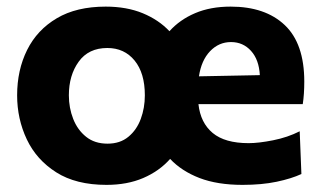

<svg xmlns="http://www.w3.org/2000/svg" viewBox="-20 -532 946 566"><path d="M294 13Q204 13 145.8 -24Q87.5 -61 59 -121.2Q30.5 -181.5 30.5 -251Q30.5 -325.5 60 -384.8Q89.5 -444 147.5 -478.2Q205.5 -512.5 291.5 -512.5Q353.5 -512.5 400.8 -493Q448 -473.5 479.5 -440Q510 -474 555.2 -493.2Q600.5 -512.5 660 -512.5Q762 -512.5 819.5 -458Q877 -403.5 877 -291.5Q877 -254 872.5 -225H565Q571 -170 607 -140Q643 -110 713 -110Q742.5 -110 785.2 -118.5Q828 -127 863.5 -145L868.5 -19Q839.5 -5.5 795.5 3.8Q751.5 13 695 13Q621 13 568.2 -7.2Q515.5 -27.5 481.5 -63.5Q449.5 -27.5 402.2 -7.2Q355 13 294 13ZM661 -408Q625 -408 599.2 -381Q573.5 -354 566.5 -307L746 -310.5Q743.5 -356 720 -382Q696.5 -408 661 -408ZM297 -108.5Q334 -108.5 358.5 -128.8Q383 -149 395 -181.5Q407 -214 407 -251Q407 -316.5 376.8 -353.5Q346.5 -390.5 296.5 -390.5Q241 -390.5 212 -350.2Q183 -310 183 -251Q183 -214 195.8 -181.5Q208.5 -149 233.8 -128.8Q259 -108.5 297 -108.5Z"/></svg>

Font: Heraclito
Style: Bold
Weight: 700
Designer: Kostas Bartsokas (font) & Cristiano Sobral (main changes)
Foundry: Kostas Bartsokas (font) & Cristiano Sobral (main changes)
Version: Version 1.00;July 8, 2020;FontCreator 13.0.0.2655 64-bit